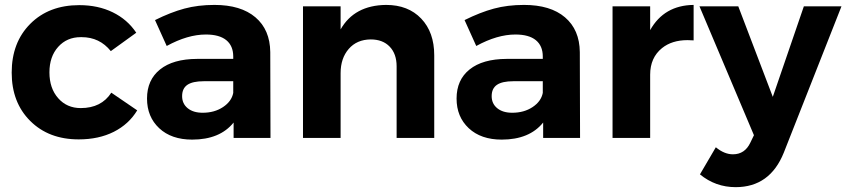

<svg xmlns="http://www.w3.org/2000/svg" viewBox="-20 -564 3460 785"><path d="M27.8 -267.1Q27.8 -390.6 104 -466.8Q180.2 -543 304.2 -543Q380.9 -543 440.9 -513.7Q501 -484.4 537.1 -430.2L433.1 -355Q387.2 -412.1 314 -412.1Q312 -412.1 310.1 -412.1Q253.4 -412.1 217.8 -372.3Q182.1 -332.5 182.1 -268.1Q182.1 -203.1 217.8 -162.6Q253.4 -122.1 310.1 -122.1Q394.5 -122.1 435.1 -185.1L541 -112.8Q506.8 -56.2 445.3 -25.1Q383.8 5.9 301.8 5.9Q179.2 5.9 103.5 -69.6Q27.8 -145 27.8 -267.1Z M581.1 -161.1Q581.1 -237.3 634.3 -280Q687.5 -322.8 785.6 -323.2H933.6V-333Q933.6 -376.5 905.3 -399.7Q877 -422.9 821.8 -422.9Q747.1 -422.9 661.6 -376L613.8 -481.9Q677.7 -513.7 733.6 -528.8Q789.6 -543.9 856.9 -543.9Q964.8 -543.9 1024.4 -493.2Q1084 -442.4 1085 -351.1L1085.9 0H935.1V-63Q878.9 6.8 765.6 6.8Q680.7 6.8 630.9 -39.8Q581.1 -86.4 581.1 -161.1ZM724.6 -170.9Q724.6 -140.1 747.3 -121.6Q770 -103 808.6 -103Q856.9 -103 891.8 -126.2Q926.8 -149.4 933.6 -184.1V-231.9H813Q768.1 -231.9 746.3 -217.3Q724.6 -202.6 724.6 -170.9Z M1218.8 0V-538.1H1372.6V-443.8Q1428.7 -542.5 1558.6 -543.9Q1648.9 -543.9 1702.1 -488Q1755.4 -432.1 1755.4 -337.9V0H1601.6V-293Q1601.6 -343.8 1573.2 -373.3Q1544.9 -402.8 1495.6 -402.8Q1439 -402.3 1405.8 -364Q1372.6 -325.7 1372.6 -265.1V0Z M1846.7 -161.1Q1846.7 -237.3 1899.9 -280Q1953.1 -322.8 2051.3 -323.2H2199.2V-333Q2199.2 -376.5 2170.9 -399.7Q2142.6 -422.9 2087.4 -422.9Q2012.7 -422.9 1927.2 -376L1879.4 -481.9Q1943.4 -513.7 1999.3 -528.8Q2055.2 -543.9 2122.6 -543.9Q2230.5 -543.9 2290 -493.2Q2349.6 -442.4 2350.6 -351.1L2351.6 0H2200.7V-63Q2144.5 6.8 2031.2 6.8Q1946.3 6.8 1896.5 -39.8Q1846.7 -86.4 1846.7 -161.1ZM1990.2 -170.9Q1990.2 -140.1 2012.9 -121.6Q2035.6 -103 2074.2 -103Q2122.6 -103 2157.5 -126.2Q2192.4 -149.4 2199.2 -184.1V-231.9H2078.6Q2033.7 -231.9 2012 -217.3Q1990.2 -202.6 1990.2 -170.9Z M2484.4 0V-538.1H2638.2V-440.9Q2695.3 -542.5 2815.9 -543.9V-398.9Q2803.2 -399.9 2791 -399.9Q2727.1 -399.9 2686.5 -367.2Q2638.2 -328.1 2638.2 -258.8V0Z M2839.8 -538.1H2998.5L3139.6 -168L3266.6 -538.1H3420.4L3184.6 60.1Q3127.9 201.2 2987.8 201.2Q2905.3 201.2 2841.8 148.9L2906.7 38.1Q2941.4 66.9 2976.6 66.9Q3025.4 66.9 3047.9 19L3062.5 -11.2Z"/></svg>

Font: Montserrat Semi Bold
Style: Regular
Weight: 600
Designer: Julieta Ulanovsky
Foundry: Julieta Ulanovsky
Version: Version 3.001;PS 003.001;hotconv 1.0.70;makeotf.lib2.5.58329